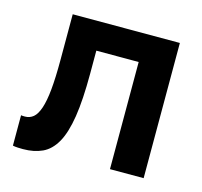

<svg xmlns="http://www.w3.org/2000/svg" viewBox="-84 -622 764 727"><g transform="rotate(15 297.5 -259.0)"><path d="M65 12Q57 12 45 11.5Q33 11 25 9V-110Q30 -109 40 -109Q59 -109 73 -120.5Q87 -132 96.5 -160Q106 -188 110.5 -234.5Q115 -281 115 -350V-530H535V0H403V-420H237V-330Q237 -227 226.5 -160.5Q216 -94 194.5 -56Q173 -18 140.5 -3Q108 12 65 12Z"/></g></svg>

Font: Golos Text DemiBold
Style: Regular
Weight: 600
Designer: A.Korolkova, Vitaly Kuzmin
Foundry: ParaType Ltd
Version: Version 2.002